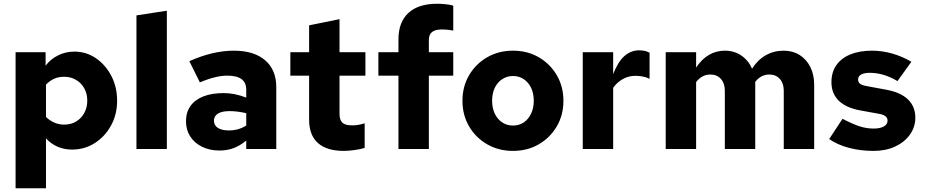

<svg xmlns="http://www.w3.org/2000/svg" viewBox="-20 -794 4928 1023"><path d="M63 209V-516H223V-444Q249 -479 289.5 -499Q330 -519 376 -519Q440 -519 491.5 -483.5Q543 -448 573.5 -389Q604 -330 604 -257Q604 -185 572 -126Q540 -67 485.5 -32Q431 3 364 3Q322 3 286.5 -12.5Q251 -28 225 -57V209ZM322 -130Q358 -130 385.5 -146.5Q413 -163 429 -192Q445 -221 445 -258Q445 -295 429 -323.5Q413 -352 385 -368.5Q357 -385 322 -385Q292 -385 268.5 -374.5Q245 -364 225 -343V-171Q244 -152 269 -141Q294 -130 322 -130Z M707 0V-712L869 -737V0Z M1149 8Q1097 8 1056.5 -12Q1016 -32 993.5 -67Q971 -102 971 -148Q971 -196 995 -229.5Q1019 -263 1064 -280.5Q1109 -298 1172 -298Q1200 -298 1229 -292.5Q1258 -287 1292 -274V-316Q1292 -354 1267 -372.5Q1242 -391 1190 -391Q1161 -391 1125.5 -382.5Q1090 -374 1045 -355L989 -468Q1114 -524 1226 -524Q1333 -524 1392.5 -473Q1452 -422 1452 -330V0H1292V-45Q1258 -17 1224 -4.5Q1190 8 1149 8ZM1120 -151Q1120 -126 1141 -112.5Q1162 -99 1199 -99Q1225 -99 1248 -105.5Q1271 -112 1292 -125V-191Q1270 -196 1248 -199Q1226 -202 1203 -202Q1163 -202 1141.5 -189Q1120 -176 1120 -151Z M1812 10Q1721 10 1674 -32Q1627 -74 1627 -156V-391H1527V-516H1627V-659L1789 -692V-516H1927V-391H1789V-188Q1789 -154 1804.5 -140Q1820 -126 1857 -126Q1871 -126 1885 -128Q1899 -130 1923 -137V-6Q1901 1 1869 5.5Q1837 10 1812 10Z M2103 0V-391H1996V-516H2103V-584Q2103 -676 2156 -725Q2209 -774 2309 -774Q2330 -774 2354.5 -771.5Q2379 -769 2395 -764V-631Q2373 -635 2360 -636Q2347 -637 2333 -637Q2299 -637 2282 -623.5Q2265 -610 2265 -581V-516H2395V-391H2265V0Z M2713 10Q2637 10 2576 -25Q2515 -60 2479.5 -120.5Q2444 -181 2444 -257Q2444 -333 2479.5 -393.5Q2515 -454 2576 -489Q2637 -524 2713 -524Q2790 -524 2850.5 -489Q2911 -454 2946.5 -393.5Q2982 -333 2982 -257Q2982 -181 2946.5 -120.5Q2911 -60 2850.5 -25Q2790 10 2713 10ZM2713 -125Q2746 -125 2771 -142Q2796 -159 2810 -189Q2824 -219 2824 -257Q2824 -296 2810 -325.5Q2796 -355 2771 -372Q2746 -389 2713 -389Q2681 -389 2655.5 -372Q2630 -355 2616 -325.5Q2602 -296 2602 -257Q2602 -219 2616 -189Q2630 -159 2655.5 -142Q2681 -125 2713 -125Z M3085 0V-516H3247V-399Q3272 -464 3306.5 -495Q3341 -526 3387 -526Q3404 -525 3415 -523Q3426 -521 3441 -513V-374Q3426 -382 3406 -386Q3386 -390 3365 -390Q3329 -390 3298 -372.5Q3267 -355 3247 -326V0Z M3527 0V-516H3689V-434Q3718 -478 3756.5 -501Q3795 -524 3842 -524Q3892 -524 3930 -498Q3968 -472 3987 -428Q4017 -475 4060 -499.5Q4103 -524 4156 -524Q4204 -524 4240.5 -501Q4277 -478 4297.5 -437Q4318 -396 4318 -343V0H4156V-311Q4156 -350 4135 -373.5Q4114 -397 4079 -397Q4057 -397 4038.5 -387.5Q4020 -378 4004 -358Q4004 -354 4004 -350.5Q4004 -347 4004 -343V0H3842V-311Q3842 -350 3821 -373.5Q3800 -397 3765 -397Q3720 -397 3689 -357V0Z M4635 10Q4565 10 4504 -6Q4443 -22 4398 -53L4469 -161Q4525 -132 4561.5 -120.5Q4598 -109 4635 -109Q4670 -109 4689.5 -120.5Q4709 -132 4709 -151Q4709 -166 4697.5 -175Q4686 -184 4661 -188L4562 -206Q4487 -220 4448.5 -258Q4410 -296 4410 -356Q4410 -409 4436 -446.5Q4462 -484 4510.5 -504Q4559 -524 4626 -524Q4680 -524 4733 -509Q4786 -494 4836 -465L4762 -362Q4723 -385 4686.5 -395.5Q4650 -406 4614 -406Q4585 -406 4568.5 -397Q4552 -388 4552 -371Q4552 -355 4563.5 -347Q4575 -339 4605 -334L4702 -316Q4779 -302 4818 -264Q4857 -226 4857 -167Q4857 -117 4828 -76.5Q4799 -36 4749 -13Q4699 10 4635 10Z"/></svg>

Font: Red Hat Text
Style: Bold
Weight: 700
Designer: Pentagram, MCKL
Foundry: MCKL
Version: Version 1.030